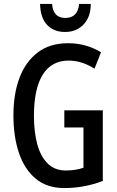

<svg xmlns="http://www.w3.org/2000/svg" viewBox="-20 -943 594 973"><path d="M306 -384H501V-26Q407 10 306 10Q218 10 161 -37.5Q104 -85 76 -168Q48 -251 48 -359Q48 -467 79 -549Q110 -631 171.5 -677.5Q233 -724 325 -724Q372 -724 414 -712Q456 -700 492 -678L459 -595Q394 -636 328 -636Q241 -636 196.5 -564.5Q152 -493 152 -356Q152 -276 168.5 -213.5Q185 -151 221 -115Q257 -79 313 -79Q364 -79 403 -93V-297H306ZM440 -923Q440 -857 403.5 -819Q367 -781 310 -781Q253 -781 219 -816.5Q185 -852 183 -923H244Q249 -852 311 -852Q374 -852 381 -923Z"/></svg>

Font: Noto Sans Lao Looped ExtraCondensed Medium
Style: Regular
Weight: 500
Width: 2
Designer: Mark Frömberg, Ben Mitchell
Foundry: The Fontpad Ltd
Version: Version 1.002; ttfautohint (v1.8.4.7-5d5b)